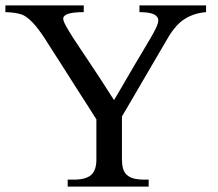

<svg xmlns="http://www.w3.org/2000/svg" viewBox="-22 -692 807 712"><path d="M742.2 -647Q718.3 -645 698.5 -638.4Q678.7 -631.8 662.4 -621.3Q646 -610.8 632.6 -595.9Q619.1 -581.1 606.9 -562Q601.6 -552.7 587.4 -528.8Q573.2 -504.9 555.2 -473.9Q537.1 -442.9 516.8 -408.2Q496.6 -373.5 479 -343.3Q461.4 -313 448 -290.3Q434.6 -267.6 430.2 -260.3V-102.1Q430.2 -81.5 434.3 -66.9Q438.5 -52.2 448.5 -43.2Q458.5 -34.2 474.6 -30Q490.7 -25.9 514.2 -25.9H529.3V0H229V-25.9H252Q295.9 -25.9 315.7 -43Q335.4 -60.1 335.4 -100.1V-249.5Q334 -251.5 325.4 -265.1Q316.9 -278.8 303.5 -299.8Q290 -320.8 273.2 -346.9Q256.3 -373 239.3 -400.1Q222.2 -427.2 205.6 -453.1Q189 -479 176 -499.3Q163.1 -519.5 154.8 -532.5Q146.5 -545.4 146 -546.4Q118.7 -588.4 97.4 -610.1Q76.2 -631.8 58.6 -638.2Q47.4 -642.1 32.5 -644.3Q17.6 -646.5 -2 -647V-671.9H288.6V-647Q212.4 -647 212.4 -622.6Q212.4 -614.3 222.9 -595.2Q233.4 -576.2 248.3 -553Q263.2 -529.8 279.8 -505.4Q296.4 -481 308.6 -462.4Q310.5 -459.5 317.6 -448.7Q324.7 -438 334.5 -423.3Q344.2 -408.7 355 -392.1Q365.7 -375.5 375.2 -360.6Q384.8 -345.7 391.8 -334.7Q398.9 -323.7 400.9 -320.8Q403.3 -324.7 414.8 -344.2Q426.3 -363.8 442.1 -391.1Q458 -418.5 476.3 -449.5Q494.6 -480.5 510.5 -507.1Q526.4 -533.7 537.1 -552Q547.9 -570.3 548.8 -572.8Q556.2 -586.9 560.5 -597.4Q564.9 -607.9 564.9 -616.2Q564.9 -631.3 548.1 -639.2Q531.2 -647 495.1 -647V-671.9H742.2Z"/></svg>

Font: XB Niloofar
Style: Regular
Weight: 400
Designer: Behnam
Foundry: Irmug
Version: Version 7.201 2008